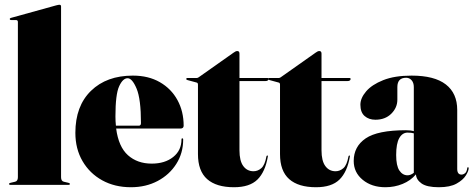

<svg xmlns="http://www.w3.org/2000/svg" viewBox="-20 -775 1992 805"><path d="M236 -748V-32Q236 -15.5 248 -13L267 -8.5Q273 -7 273 -4Q273 0 268 0H23Q18 0 18 -4Q18 -7 24 -8.5L43 -13Q55 -15.5 55 -32V-683Q55 -691 46.5 -691H27Q21 -691 21 -695.5Q21 -698.5 26 -700L215.5 -752.5Q225.5 -755 229 -755Q236 -755 236 -748Z M750 -248Q750 -236 736 -236H467Q477 -159.5 516.5 -124.2Q556 -89 616 -89Q671.5 -89 706.2 -116.8Q741 -144.5 741 -191Q741 -195 744 -195Q748 -195 748 -190Q748 -133 719.2 -87.8Q690.5 -42.5 641 -16.2Q591.5 10 529 10Q461 10 408.5 -19Q356 -48 326 -99.5Q296 -151 296 -218Q296 -330.5 361.5 -394.2Q427 -458 537 -458Q602.5 -458 650.2 -430.5Q698 -403 724 -355.5Q750 -308 750 -248ZM464 -287Q464 -266.5 466 -248H562Q571 -248 571 -259Q571 -359.5 552.8 -403.2Q534.5 -447 515 -447Q495 -447 479.5 -413.2Q464 -379.5 464 -287Z M804 -429 767 -439Q761 -440 761 -444Q761 -448 765 -448H805Q809 -448 813 -451L959 -554Q968 -561 975 -561Q984 -561 984 -550V-448H1101Q1106 -448 1106 -444Q1106 -435 1091 -435H984V-145Q984 -100.5 1000 -78.8Q1016 -57 1043 -57Q1061 -57 1075.8 -70Q1090.5 -83 1097 -119Q1098 -123 1101 -123Q1104 -123 1103 -119Q1092 -54 1059.2 -22Q1026.5 10 961 10Q887 10 848.5 -24Q810 -58 810 -129V-420Q810 -428 804 -429Z M1148 -429 1111 -439Q1105 -440 1105 -444Q1105 -448 1109 -448H1149Q1153 -448 1157 -451L1303 -554Q1312 -561 1319 -561Q1328 -561 1328 -550V-448H1445Q1450 -448 1450 -444Q1450 -435 1435 -435H1328V-145Q1328 -100.5 1344 -78.8Q1360 -57 1387 -57Q1405 -57 1419.8 -70Q1434.5 -83 1441 -119Q1442 -123 1445 -123Q1448 -123 1447 -119Q1436 -54 1403.2 -22Q1370.5 10 1305 10Q1231 10 1192.5 -24Q1154 -58 1154 -129V-420Q1154 -428 1148 -429Z M1463 -100Q1463 -160.5 1513.2 -194.8Q1563.5 -229 1682 -229Q1701.5 -229 1715 -225V-410Q1715 -428 1705.8 -438.5Q1696.5 -449 1683 -449Q1646 -449 1646 -410V-357Q1646 -323.5 1620.5 -298.2Q1595 -273 1554 -273Q1526.5 -273 1508.8 -288.5Q1491 -304 1491 -336Q1491 -363.5 1515 -391.8Q1539 -420 1586.8 -439Q1634.5 -458 1705.5 -458Q1801.5 -458 1849.2 -421Q1897 -384 1897 -314V-67Q1897 -43 1915 -43Q1922.5 -43 1929.8 -48.8Q1937 -54.5 1939 -70Q1939.5 -74 1942 -74Q1945 -74 1945 -70Q1945 -58.5 1933.2 -39.5Q1921.5 -20.5 1894.2 -5.2Q1867 10 1820 10Q1769.5 10 1747.2 -6Q1725 -22 1724 -44Q1701.5 -17.5 1667.8 -3.8Q1634 10 1596 10Q1538.5 10 1500.8 -21Q1463 -52 1463 -100ZM1641 -125Q1641 -80 1654.5 -60Q1668 -40 1689 -40Q1701.5 -40 1715 -50.5V-216Q1704.5 -219 1689 -219Q1667 -219 1654 -196Q1641 -173 1641 -125Z"/></svg>

Font: Fraunces 144pt S000 Black
Style: Regular
Weight: 900
Version: Version 1.000; ttfautohint (v1.8.3)